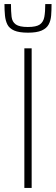

<svg xmlns="http://www.w3.org/2000/svg" viewBox="-20 -926 276 946"><path d="M100 0V-688H136V0ZM118 -765Q74 -765 50 -775.5Q26 -786 16.5 -805Q7 -824 4.5 -849.5Q2 -875 2 -906H34Q34 -869 37 -843.5Q40 -818 58 -805.5Q76 -793 117 -793Q159 -793 176.5 -805.5Q194 -818 198.5 -843Q203 -868 203 -906H234Q234 -875 232 -849.5Q230 -824 219.5 -805Q209 -786 185 -775.5Q161 -765 118 -765Z"/></svg>

Font: Saira SemiCondensed Thin
Style: Regular
Weight: 250
Width: 4
Designer: Hector Gatti with collaboration of the Omnibus-Type team
Foundry: Omnibus-Type
Version: Version 1.101